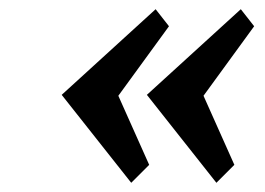

<svg xmlns="http://www.w3.org/2000/svg" viewBox="-20 -456 576 417"><path d="M237 -248 304 -98 265 -59 114 -250 318 -436 347 -399ZM422 -248 489 -98 450 -59 299 -250 503 -436 532 -399Z"/></svg>

Font: Arsenal SC
Style: Bold Italic
Weight: 700
Italic angle: -9.10001°
Designer: Andrij Shevchenko
Foundry: Stairsfor
Version: Version 2.001; ttfautohint (v1.8.4.7-5d5b)